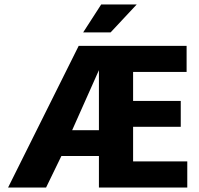

<svg xmlns="http://www.w3.org/2000/svg" viewBox="-20 -834 887 854"><path d="M330 -630H810V-514H572V-385H784V-270H572V-116H813V0H420V-140H253L185 0H16ZM420 -522 301 -255H420ZM472 -690H350L430 -814H588Z"/></svg>

Font: Mukta Malar ExtraBold
Style: Regular
Weight: 800
Designer: Aadarsh Rajan, Girish Dalvi, Yashodeep Gholap
Foundry: Ek Type
Version: Version 2.538;PS 1.000;hotconv 16.6.51;makeotf.lib2.5.65220;